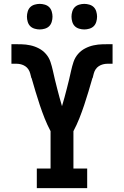

<svg xmlns="http://www.w3.org/2000/svg" viewBox="-20 -971 640 991"><path d="M170 0V-101H241V-294Q224 -326 210.5 -360Q197 -394 185.5 -428.5Q174 -463 163.5 -498Q153 -533 143 -568H142Q139 -580 136 -591.5Q133 -603 126.5 -613Q120 -623 110 -629.5Q100 -636 88.5 -639Q77 -642 65 -642Q53 -642 41 -642H39V-743H43Q66 -743 90 -742.5Q114 -742 137 -737Q160 -732 181 -721Q202 -710 217.5 -692Q233 -674 240.5 -651.5Q248 -629 253 -606Q258 -583 263.5 -560Q269 -537 275 -514Q281 -491 287 -468.5Q293 -446 300 -423Q307 -446 313 -468.5Q319 -491 325 -514Q331 -537 336.5 -560Q342 -583 347 -606Q352 -629 359.5 -651.5Q367 -674 382.5 -692Q398 -710 419 -721Q440 -732 463 -737Q486 -742 510 -742.5Q534 -743 557 -743H561V-642H559Q547 -642 535 -642Q523 -642 511.5 -639Q500 -636 490 -629.5Q480 -623 473.5 -613Q467 -603 464 -591.5Q461 -580 458 -568H457Q447 -533 436.5 -498Q426 -463 414.5 -428.5Q403 -394 389.5 -360Q376 -326 359 -294V-101H430V0ZM415 -819Q402 -819 388.5 -823Q375 -827 366 -836Q357 -845 353 -858.5Q349 -872 349 -885Q349 -898 353 -911.5Q357 -925 366 -934Q375 -943 388.5 -947Q402 -951 415 -951Q428 -951 441.5 -947Q455 -943 464 -934Q473 -925 477 -911.5Q481 -898 481 -885Q481 -872 477 -858.5Q473 -845 464 -836Q455 -827 441.5 -823Q428 -819 415 -819ZM185 -819Q172 -819 158.5 -823Q145 -827 136 -836Q127 -845 123 -858.5Q119 -872 119 -885Q119 -898 123 -911.5Q127 -925 136 -934Q145 -943 158.5 -947Q172 -951 185 -951Q198 -951 211.5 -947Q225 -943 234 -934Q243 -925 247 -911.5Q251 -898 251 -885Q251 -872 247 -858.5Q243 -845 234 -836Q225 -827 211.5 -823Q198 -819 185 -819Z"/></svg>

Font: Iosevka Etoile
Style: Bold
Weight: 700
Designer: Belleve Invis
Foundry: Belleve Invis
Version: Version 28.1.0; ttfautohint (v1.8.4)